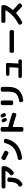

<svg xmlns="http://www.w3.org/2000/svg" viewBox="3061 -3872 878 7040"><g transform="rotate(-90 3500.0 -352.0)"><path d="M166 -592Q143 -592 126 -609Q109 -626 109 -649V-677Q109 -700 126 -716.5Q143 -733 166 -733H872Q895 -733 912 -716.5Q929 -700 929 -677V-649Q929 -586 909 -539Q845 -393 712 -294Q692 -280 668 -284Q644 -288 629 -307L602 -340Q588 -357 591 -379.5Q594 -402 612 -416Q715 -494 752 -584Q756 -592 747 -592ZM408 -520H457Q480 -520 497 -503Q514 -486 513 -463Q509 -257 460 -151Q411 -45 291 26Q270 38 246.5 32Q223 26 209 6L185 -29Q173 -48 178.5 -70Q184 -92 204 -104Q285 -154 316 -230.5Q347 -307 351 -463Q352 -486 368.5 -503Q385 -520 408 -520Z M1177 -591Q1156 -601 1149 -623Q1142 -645 1153 -665L1176 -710Q1187 -731 1209.5 -738.5Q1232 -746 1254 -736Q1357 -687 1465 -631Q1486 -621 1492.5 -598Q1499 -575 1488 -555L1462 -510Q1451 -490 1428.5 -483Q1406 -476 1385 -487Q1281 -541 1177 -591ZM1887 -640Q1910 -635 1923 -615.5Q1936 -596 1931 -573Q1872 -310 1699.5 -164Q1527 -18 1229 19Q1205 22 1186 7.5Q1167 -7 1163 -31L1156 -77Q1152 -99 1166 -117.5Q1180 -136 1203 -139Q1447 -173 1583.5 -284Q1720 -395 1776 -607Q1782 -630 1801.5 -642.5Q1821 -655 1844 -650Z M2574 -724Q2595 -735 2618 -728Q2641 -721 2652 -700Q2671 -667 2692 -624Q2703 -603 2695.5 -581Q2688 -559 2667 -549L2657 -544Q2636 -533 2613.5 -540.5Q2591 -548 2580 -569Q2574 -582 2560 -607Q2546 -632 2540 -644Q2529 -664 2535.5 -686.5Q2542 -709 2563 -719ZM2827 -740Q2855 -688 2869 -661Q2880 -640 2872.5 -618Q2865 -596 2844 -586L2831 -579Q2810 -569 2787.5 -576.5Q2765 -584 2754 -605L2712 -683Q2701 -703 2708 -725Q2715 -747 2736 -758L2749 -764Q2770 -775 2793 -768Q2816 -761 2827 -740ZM2250 67Q2227 67 2210 50Q2193 33 2193 10V-710Q2193 -733 2210 -750Q2227 -767 2250 -767H2307Q2330 -767 2346.5 -750Q2363 -733 2363 -710V-500Q2363 -491 2372 -489Q2607 -431 2847 -347Q2869 -340 2880 -318.5Q2891 -297 2883 -274L2867 -229Q2859 -207 2839 -197Q2819 -187 2797 -194Q2592 -267 2371 -324Q2363 -326 2363 -317V10Q2363 33 2346.5 50Q2330 67 2307 67Z M3777 -763Q3800 -763 3817 -746.5Q3834 -730 3834 -707V-482Q3834 -235 3715.5 -104Q3597 27 3349 59Q3325 62 3305.5 48Q3286 34 3281 10L3273 -26Q3269 -48 3282 -66.5Q3295 -85 3318 -89Q3512 -119 3586 -204.5Q3660 -290 3660 -478V-707Q3660 -730 3677 -746.5Q3694 -763 3717 -763ZM3223 -308Q3200 -308 3183 -325Q3166 -342 3166 -365V-707Q3166 -730 3183 -746.5Q3200 -763 3223 -763H3279Q3302 -763 3319 -746.5Q3336 -730 3336 -707V-365Q3336 -342 3319 -325Q3302 -308 3279 -308Z M4215 11Q4192 11 4175 -6Q4158 -23 4158 -46V-60Q4158 -83 4175 -99.5Q4192 -116 4215 -116H4527Q4536 -116 4536 -125L4554 -435Q4554 -444 4546 -444H4296Q4273 -444 4256 -460.5Q4239 -477 4239 -500V-514Q4239 -537 4256 -554Q4273 -571 4296 -571H4658Q4681 -571 4697 -554Q4713 -537 4712 -514L4692 -125Q4692 -116 4700 -116H4785Q4808 -116 4825 -99.5Q4842 -83 4842 -60V-46Q4842 -23 4825 -6Q4808 11 4785 11Z M5140 -279Q5117 -279 5100 -296Q5083 -313 5083 -336V-384Q5083 -407 5100 -424Q5117 -441 5140 -441H5860Q5883 -441 5900 -424Q5917 -407 5917 -384V-336Q5917 -313 5900 -296Q5883 -279 5860 -279Z M6138 -8 6120 -41Q6109 -61 6116.5 -83.5Q6124 -106 6144 -117Q6482 -295 6646 -585Q6647 -587 6645.5 -589.5Q6644 -592 6641 -592H6239Q6216 -592 6199 -609Q6182 -626 6182 -649V-685Q6182 -708 6199 -725Q6216 -742 6239 -742H6775Q6798 -742 6815 -725Q6832 -708 6832 -685V-649Q6832 -591 6807 -542Q6744 -426 6655 -323Q6649 -317 6655 -311Q6765 -214 6880 -105Q6897 -89 6897 -65.5Q6897 -42 6880 -26L6849 4Q6832 21 6808.5 21Q6785 21 6768 5Q6662 -98 6548 -200Q6541 -205 6535 -200Q6392 -70 6217 17Q6195 28 6172 20.5Q6149 13 6138 -8Z"/></g></svg>

Font: Rounded Mplus 1c ExtraBold
Style: Regular
Weight: 800
Version: Version 1.059.20150529